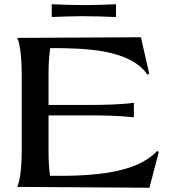

<svg xmlns="http://www.w3.org/2000/svg" viewBox="-20 -877 820 902"><path d="M61 1 682 5 726 -163 718 -168C621 -62 416 -49 215 -51C211 -77 208 -118 208 -168V-335H384C465 -335 538 -334 609 -326V-394C538 -385 464 -384 390 -384H208V-529C208 -585 212 -625 216 -651C385 -651 591 -645 673 -526L681 -531L642 -702L61 -699C61 -699 82 -661 82 -529V-168C82 -37 61 1 61 1ZM223 -857V-797C278 -799 324 -801 364 -801C423 -801 469 -799 525 -797V-857C469 -855 423 -853 384 -853C324 -853 278 -855 223 -857Z"/></svg>

Font: Coconat Demi
Style: Regular
Weight: 400
Designer: Sara Lavazza
Foundry: Collletttivo
Version: Version 1.000;Glyphs 3.2 (3217)